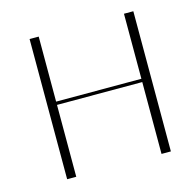

<svg xmlns="http://www.w3.org/2000/svg" viewBox="-86 -643 748 733"><g transform="rotate(-15 287.5 -277.0)"><path d="M92 0V-554H128V-297H465V-554H502V0H465V-284H128V0Z"/></g></svg>

Font: UN Bangla Thin
Style: Regular
Weight: 100
Designer: Desinged by Rajon, Unicode developed by Rashed (IMGN)
Version: Version 2.000;March 19, 2023;FontCreator 14.0.0.2901 64-bit